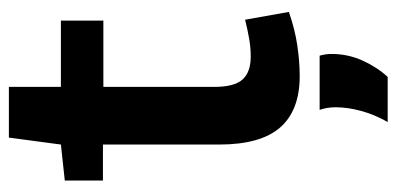

<svg xmlns="http://www.w3.org/2000/svg" viewBox="-256 -446 914 443"><g transform="rotate(-90 201.5 -224.0)"><path d="M248 10Q169 10 129.5 -35Q90 -80 90 -176V-444H7V-532L90 -541L106 -661H223V-541H376V-443H223V-187Q223 -141 240 -122Q257 -103 293 -103Q313 -103 333.5 -106.5Q354 -110 378 -116L396 -15Q356 -1 318.5 4.5Q281 10 248 10ZM142 213Q159 183 167.5 152Q176 121 176 93Q176 73 170 56H295Q299 69 299 84Q299 121 284 154.5Q269 188 246 213Z"/></g></svg>

Font: Georama SemiBold
Style: Regular
Weight: 600
Designer: Jean-Baptiste Levee
Foundry: Production Type
Version: Version 1.000